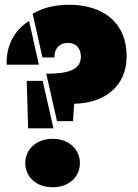

<svg xmlns="http://www.w3.org/2000/svg" viewBox="-20 -777 578 805"><path d="M286 -269 291 -342C420 -344 511 -417 511 -541C511 -684 410 -757 270 -757C207 -757 156 -743 117 -719L158 -536H208C208 -571 226 -597 265 -597C297 -597 318 -577 319 -542C321 -484 264 -468 179 -468H174L219 -269ZM102 -689C37 -649 5 -581 8 -506H143ZM92 -438 98 -239H204L159 -438ZM201 8C270 8 315 -36 315 -93C315 -150 270 -195 201 -195C131 -195 86 -150 86 -93C86 -36 131 8 201 8Z"/></svg>

Font: Poppins STUK1
Style: Regular
Weight: 400
Designer: Jonny Pinhorn (original), Sammy Jo Hughes (modified version)
Foundry: Type Mafia
Version: Version 1.002;hotconv 1.0.109;makeotfexe 2.5.65596